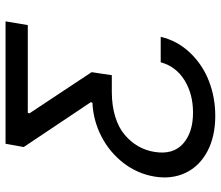

<svg xmlns="http://www.w3.org/2000/svg" viewBox="-71 -514 777 675"><g transform="rotate(-90 317.5 -176.5)"><path d="M525.6 0Q511.7 58.6 469.8 102.8Q427.9 147 370.2 169.4Q312.5 191.8 247.5 191.8Q175.4 191.8 123 164.1Q70.7 136.4 47.4 87.4Q24.1 38.4 34.4 -22.7Q44.4 -82 82 -130.9Q119.7 -179.7 175.4 -208.5Q231.2 -237.2 294 -240.1L295.8 -245.7L138.1 -481.5L149.5 -545.5H579.9L566.8 -467.3H258.5L256.4 -461.6L401.3 -242.9L390.6 -171.9H332.4Q283.4 -171.9 244.5 -159.8Q205.6 -147.7 180.8 -126.4Q155.9 -105.1 141 -79.2Q126.1 -53.3 121.1 -22.7Q110.1 42.3 149.1 77.9Q188.2 113.6 259.2 113.6Q324.2 113.6 372.7 83.8Q421.2 54 436.1 0Z"/></g></svg>

Font: Karasuma Gothic
Style: Italic
Weight: 400
Italic angle: -9.39999°
Designer: Rasmus Andersson / Ryoko Nishizuka
Foundry: Genbu
Version: Version 1.00